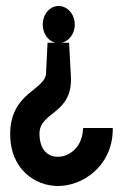

<svg xmlns="http://www.w3.org/2000/svg" viewBox="-20 -611 414 642"><path d="M14 -162C14 -45 98 11 174 11C255 11 353 -53 357 -173V-183H258L257 -174C253 -116 208 -84 169 -87C138 -89 113 -111 112 -162C110 -239 224 -227 217 -356L211 -468H139L134 -368C134 -309 14 -304 14 -162ZM123 -529C123 -494 147 -467 176 -467C205 -467 230 -494 230 -529C230 -564 205 -591 176 -591C147 -591 123 -564 123 -529Z"/></svg>

Font: Charger Sport
Style: BdNrw
Weight: 700
Designer: Jasper
Foundry: Cannot Into Space Fonts
Version: Version 1.1